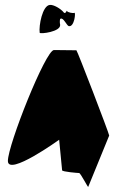

<svg xmlns="http://www.w3.org/2000/svg" viewBox="-20 -766 482 779"><path d="M12 -113C12 -49 220 -199 220 -199L232 -75C233 -69 296 -64 301 -64C307 -64 338 -2 338 -8L423 -216C423 -224 293 -562 290 -562C290 -562 233 -563 199 -563C165 -563 12 -178 12 -113ZM141 -633C143 -627 228 -637 224 -666C222 -672 222 -692 226 -690C237 -696 251 -662 259 -660C282 -655 288 -717 282 -714C276 -711 254 -716 252 -721C250 -727 249 -710 240 -714C226 -732 196 -748 182 -746C152 -743 137 -662 141 -633Z"/></svg>

Font: Ampere
Style: SCUltCnd
Weight: 400
Version: Version 1